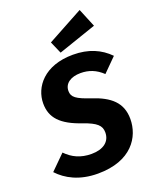

<svg xmlns="http://www.w3.org/2000/svg" viewBox="-189 -1047 932 1160"><g transform="rotate(-20 276.5 -466.5)"><path d="M469 -950 239 -825 273 -747 518 -831ZM338 -710C153 -710 69 -599 69 -494C69 -402 122 -344 253 -300C335 -271 362 -247 362 -202C362 -143 316 -108 240 -108C170 -108 119 -133 77 -176L-16 -84C36 -28 117 17 236 17C453 17 532 -112 532 -227C532 -333 466 -387 354 -424C264 -454 238 -473 238 -513C238 -561 280 -590 343 -590C396 -590 441 -573 483 -533L569 -619C512 -677 438 -710 338 -710Z"/></g></svg>

Font: Fira Sans
Style: Bold Italic
Weight: 700
Italic angle: -8°
Designer: bBox Type GmbH & Carrois Corporate GbR & Edenspiekermann AG
Foundry: bBox Type GmbH & Carrois Corporate GbR & Edenspiekermann AG
Version: Version 4.301;PS 004.301;hotconv 1.0.88;makeotf.lib2.5.64775